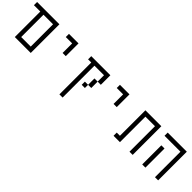

<svg xmlns="http://www.w3.org/2000/svg" viewBox="168 -1550 2664 2664"><g transform="rotate(45 1500.0 -218.0)"><path d="M125 -500Q125 -500 125 0H437.5V-562.5H0V-500ZM187.5 -62.5V-500H375V-62.5Z M750 -500V-312.5H812.5Q812.5 -312.5 812.5 -562.5H625V-500Z M1125 -500Q1125 -500 1125 125H1187.5Q1187.5 125 1187.5 -500H1375Q1375 -500 1375 -375H1312.5Q1312.5 -375 1312.5 -250H1250V-187.5H1312.5V-250H1375Q1375 -250 1375 -375H1437.5V-562.5H1062.5V-500Z M1750 -500V-312.5H1812.5Q1812.5 -312.5 1812.5 -562.5H1625V-500Z M2125 -62.5H2062.5V0H2187.5Q2187.5 0 2187.5 -500H2375Q2375 -500 2375 0H2437.5V-562.5H2125Q2125 -562.5 2125 -62.5Z M2625 -375Q2625 -375 2625 0H2687.5Q2687.5 0 2687.5 -375ZM2875 -500Q2875 -500 2875 0H2937.5V-562.5H2562.5V-500Z"/></g></svg>

Font: Unifont
Style: Regular
Weight: 500
Version: Version 15.1.04